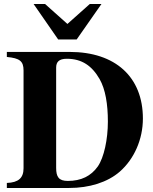

<svg xmlns="http://www.w3.org/2000/svg" viewBox="-20 -934 762 954"><path d="M484 -914H426L315 -815L204 -914H147L269 -738H361ZM14 -676V-651C78 -645 97 -630 97 -584V-98C97 -50 72 -27 14 -25V0H323C424 0 514 -28 575 -81C647 -144 690 -242 690 -345C690 -551 554 -676 326 -676ZM259 -598C259 -626 273 -642 312 -642C387 -642 437 -607 475 -541C504 -490 516 -416 516 -330C516 -242 497 -152 466 -107C432 -59 383 -35 317 -35C272 -35 259 -55 259 -100Z"/></svg>

Font: STIXGeneral
Style: Bold
Weight: 700
Designer: MicroPress Inc., with final additions and corrections provided by Coen Hoffman, Elsevier (retired)
Version: Version 1.1.0